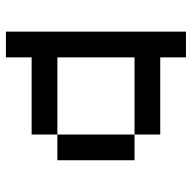

<svg xmlns="http://www.w3.org/2000/svg" viewBox="-20 -628 648 648"><g transform="rotate(90 304.0 -304.0)"><path d="M434 -173.6V-86.8H173.6V0H86.8V-607.6H173.6V-520.8H434V-434H173.6V-173.6ZM434 -173.6V-434H520.8V-173.6Z"/></g></svg>

Font: 8-bit Operator+ 8
Style: Regular
Weight: 400
Designer: GrandChaos9000
Version: Version 1.3.0 - August 1, 2014